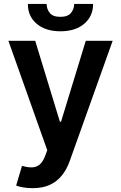

<svg xmlns="http://www.w3.org/2000/svg" viewBox="-20 -753 616 977"><path d="M146 204.5Q119.7 204.5 97.5 200.5Q75.3 196.4 62.1 191.1L92 90.9Q120 99.1 142 98.7Q164.1 98.4 180.9 85Q197.8 71.7 209.5 40.8L220.5 11.4L22.7 -545.5H159.1L284.8 -133.5H290.5L416.5 -545.5H553.3L334.9 66.1Q319.6 109.4 294.4 140.4Q269.2 171.5 232.8 188Q196.4 204.5 146 204.5ZM357.6 -733H453.8Q453.8 -670.8 408.9 -632.3Q364 -593.8 287.3 -593.8Q211.3 -593.8 166.4 -632.3Q121.4 -670.8 121.8 -733H217.3Q217.3 -707.4 233.1 -687.3Q248.9 -667.3 287.3 -667.3Q324.9 -667.3 341.1 -687.1Q357.2 -707 357.6 -733Z"/></svg>

Font: InterMG SemiBold
Style: Regular
Weight: 600
Designer: Rasmus Andersson
Foundry: rsms
Version: Version 3.019;December 26, 2023;FontCreator 15.0.0.2955 64-b